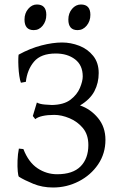

<svg xmlns="http://www.w3.org/2000/svg" viewBox="-20 -819 543 854"><path d="M126 -303 144 -363Q156 -356 179 -354Q202 -352 211 -352Q264 -353 293.5 -375.5Q323 -398 335.5 -428Q348 -458 348 -479Q348 -529 314 -555Q280 -581 228 -581Q162 -581 131.5 -545Q101 -509 95 -455L73 -451Q69 -461 66 -481Q63 -501 62 -522.5Q61 -544 61.5 -559Q62 -574 63 -576Q114 -604 164.5 -617Q215 -630 256 -630Q295 -630 332.5 -615.5Q370 -601 394.5 -570.5Q419 -540 419 -494Q419 -450 400 -413.5Q381 -377 336 -350Q383 -334 416 -294Q449 -254 449 -197Q449 -136 416.5 -88Q384 -40 330.5 -12.5Q277 15 216 15Q168 15 128 -1.5Q88 -18 64 -33Q61 -36 59 -56.5Q57 -77 58 -105.5Q59 -134 64 -158L84 -156Q107 -97 147 -70.5Q187 -44 234 -44Q304 -44 338.5 -79Q373 -114 373 -174Q373 -220 349 -249Q325 -278 289.5 -293Q254 -308 221 -308Q191 -308 169 -303Q147 -298 137 -289ZM130 -685Q89 -685 89 -732Q89 -760 105.5 -779.5Q122 -799 144 -799Q186 -799 186 -753Q186 -725 170 -705Q154 -685 130 -685ZM325 -685Q284 -685 284 -732Q284 -760 300.5 -779.5Q317 -799 340 -799Q382 -799 382 -753Q382 -725 365.5 -705Q349 -685 325 -685Z"/></svg>

Font: ChillKai
Style: Regular
Weight: 400
Designer: ChillType
Foundry: 寒蝉字型
Version: Version 2.000